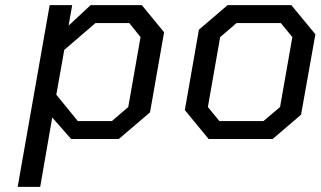

<svg xmlns="http://www.w3.org/2000/svg" viewBox="-20 -543 1252 750"><path d="M49 187 174 -523H262L248 -443L334 -523H534L621 -417L566 -104L444 0H258L184 -84L137 187ZM284 -70H417L481 -125L529 -398L485 -453H353L231 -348L200 -173Z M1045 0H795L702 -113L757 -427L869 -523H1118L1212 -409L1156 -95ZM837 -70H1009L1074 -125L1122 -398L1077 -453H904L840 -398L792 -125Z"/></svg>

Font: Tomorrow
Style: Italic
Weight: 400
Italic angle: -10°
Designer: Tony de Marco, Monica Rizzolli
Foundry: Just in Type
Version: Version 2.002